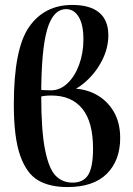

<svg xmlns="http://www.w3.org/2000/svg" viewBox="-20 -745 538 778"><path d="M467 -186Q467 -95 413 -41Q359 13 253 13Q182 13 135 -14Q88 -41 62 -114Q36 -187 36 -322Q36 -547 98 -636Q160 -725 273 -725Q345 -725 382 -694Q419 -663 419 -602Q419 -550 393.5 -500Q368 -450 326.5 -413.5Q285 -377 239 -365L273 -386Q324 -386 368.5 -362.5Q413 -339 440 -294Q467 -249 467 -186ZM357 -143Q357 -251 313.5 -304.5Q270 -358 188 -358Q154 -358 132 -350V-382Q154 -379 187 -379Q223 -379 253 -407Q283 -435 300.5 -482.5Q318 -530 318 -585Q318 -645 299 -676.5Q280 -708 248 -708Q195 -708 171 -625Q147 -542 147 -358Q147 -216 162.5 -138.5Q178 -61 205.5 -33Q233 -5 274 -5Q318 -5 337.5 -36.5Q357 -68 357 -143Z"/></svg>

Font: Cormorant Infant
Style: Bold
Weight: 700
Designer: Christian Thalmann (Catharsis Fonts)
Foundry: Catharsis Fonts
Version: Version 4.000